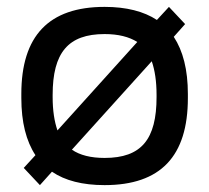

<svg xmlns="http://www.w3.org/2000/svg" viewBox="-20 -529 608 558"><path d="M42 -256V-244C42 -174 56 -119 83 -78L49 -41L96 9L131 -30C169 -4 220 9 284 9C447 9 526 -75 526 -244V-256C526 -326 512 -381 485 -422L518 -459L471 -509L436 -471C398 -496 347 -509 284 -509C122 -509 42 -425 42 -256ZM133 -247V-253C133 -376 178 -430 284 -430C324 -430 355 -422 379 -407L147 -150C138 -176 133 -208 133 -247ZM189 -94 421 -351C430 -325 435 -293 435 -253V-247C435 -124 391 -70 284 -70C244 -70 212 -78 189 -94Z"/></svg>

Font: LT Wave Alt
Style: Regular
Weight: 400
Designer: Daniel Lyons
Version: Version 2.5 (Glyphs App)